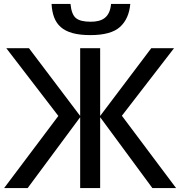

<svg xmlns="http://www.w3.org/2000/svg" viewBox="-20 -960 920 980"><path d="M546.9 -939.9C540.5 -871.1 502.9 -849.1 442.9 -849.1C408.2 -849.1 383.3 -855 368.2 -867.2C353 -878.9 343.3 -903.3 339.8 -939.9H243.2C249 -835.9 297.9 -780.8 440.9 -780.8C510.7 -780.8 561.5 -794.4 592.3 -822.3C623 -850.1 640.6 -889.2 645 -939.9ZM1 0H121.1L389.2 -361.8V0H491.2V-361.8L757.8 0H878.9L602.1 -369.1L868.2 -713.9H752L491.2 -368.2V-713.9H389.2V-368.2L127.9 -713.9H12.2L277.8 -368.2Z"/></svg>

Font: Noto Reveo Sans
Style: Regular
Weight: 500
Designer: Monotype Design Team
Foundry: Monotype Imaging Inc.
Version: Version 2.007